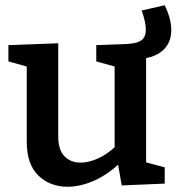

<svg xmlns="http://www.w3.org/2000/svg" viewBox="-20 -701 687 732"><path d="M238 11Q171 11 126.5 -31.5Q82 -74 82 -161V-462L94 -444L12 -467V-529L202 -536V-181Q202 -130 225.5 -105.5Q249 -81 288 -81Q318 -81 354 -97Q390 -113 426 -148L417 -125V-465L429 -444L347 -467V-529L537 -536V-66L522 -86L608 -63V-1L444 6L427 -92L444 -86Q394 -37 340.5 -13Q287 11 238 11ZM476 -476 471 -534Q505 -536 520.5 -548.5Q536 -561 536 -588Q536 -617 520 -661L608 -681Q621 -654 627 -630.5Q633 -607 633 -586Q633 -531 591.5 -501.5Q550 -472 476 -476Z"/></svg>

Font: Bitter Thin SemiBold
Style: Regular
Weight: 600
Version: Version 2.002